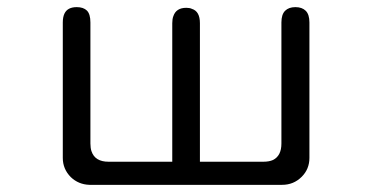

<svg xmlns="http://www.w3.org/2000/svg" viewBox="-20 -514 1040 536"><path d="M500 -492.2Q471.7 -492.2 463.9 -468.8Q460.9 -460.9 460.9 -449.2V-62.5H283.2Q245.1 -62.5 235.4 -91.8Q232.4 -100.6 232.4 -113.3V-451.2Q232.4 -474.6 222.7 -484.4Q212.9 -494.1 194.3 -494.1Q168.9 -494.1 160.2 -476.6Q155.3 -466.8 155.3 -451.2V-73.2Q155.3 -42 177.7 -19.5Q199.2 1 229.5 2H767.6Q799.8 2 822.3 -20.5Q843.8 -42 843.8 -73.2V-451.2Q843.8 -473.6 833.5 -483.9Q823.2 -494.1 804.7 -494.1Q786.1 -494.1 775.9 -483.9Q765.6 -473.6 765.6 -451.2V-113.3Q765.6 -79.1 742.2 -67.4Q731.4 -62.5 714.8 -62.5H538.1V-449.2Q538.1 -482.4 515.6 -489.3Q509.8 -492.2 500 -492.2Z"/></svg>

Font: FakePearl
Style: Light
Weight: 350
Version: Version 1.2